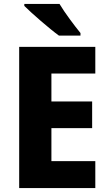

<svg xmlns="http://www.w3.org/2000/svg" viewBox="-20 -1044 552 971"><path d="M281 -1024H103V-1014C139 -978 232 -897 278 -864H387V-877C359 -911 307 -980 281 -1024ZM462 -93V-229H240V-396H446V-531H240V-672H462V-807H77V-93Z"/></svg>

Font: Noto Sans Kannada UI SemiCondensed ExtraBold
Style: Regular
Weight: 800
Width: 4
Designer: Jelle Bosma - Monotype Design Team
Foundry: Monotype Imaging Inc.
Version: Version 2.005